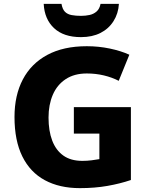

<svg xmlns="http://www.w3.org/2000/svg" viewBox="-20 -963 771 993"><path d="M362 -409H657V-32Q601 -13 535.5 -1.5Q470 10 393 10Q288 10 212 -31Q136 -72 95.5 -154Q55 -236 55 -358Q55 -470 98 -552Q141 -634 224.5 -679Q308 -724 429 -724Q490 -724 547.5 -712Q605 -700 649 -680L594 -545Q559 -563 517 -573Q475 -583 429 -583Q364 -583 319.5 -553.5Q275 -524 253 -472.5Q231 -421 231 -355Q231 -286 250 -236Q269 -186 307.5 -158.5Q346 -131 406 -131Q431 -131 454 -134Q477 -137 494 -140V-272H362ZM595 -943Q592 -893 567 -853.5Q542 -814 499.5 -792.5Q457 -771 399 -771Q309 -771 259.5 -817.5Q210 -864 206 -943H298Q303 -915 316 -902Q329 -889 350.5 -885Q372 -881 399 -881Q422 -881 443 -885.5Q464 -890 479.5 -903.5Q495 -917 500 -943Z"/></svg>

Font: Noto Sans Armenian ExtraBold
Style: Regular
Weight: 800
Version: Version 2.007